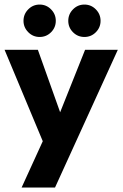

<svg xmlns="http://www.w3.org/2000/svg" viewBox="-22 -634 554 862"><path d="M83.5 -540.5Q83.5 -570.5 104.8 -592Q126 -613.5 156 -613.5Q186 -613.5 207.2 -592Q228.5 -570.5 228.5 -540.5Q228.5 -510.5 207.2 -489.2Q186 -468 156 -468Q126 -468 104.8 -489.5Q83.5 -511 83.5 -540.5ZM305.8 -592Q327 -613.5 357 -613.5Q387 -613.5 408.2 -592Q429.5 -570.5 429.5 -540.5Q429.5 -510.5 408.2 -489.2Q387 -468 357 -468Q327 -468 305.8 -489.2Q284.5 -510.5 284.5 -540.5Q284.5 -570.5 305.8 -592ZM248 -130 360 -410.5H507L225 208H75L170 0L-1.5 -410.5H148Z"/></svg>

Font: League Spartan
Style: Bold
Weight: 700
Foundry: The League of Moveable Type
Version: Version 2.002